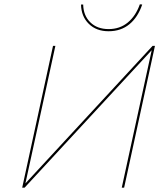

<svg xmlns="http://www.w3.org/2000/svg" viewBox="-20 -871 768 891"><path d="M556 0H545L684 -638L94 0H83L226 -658H237L98 -20L688 -658H699ZM356 -850H366Q367 -799 399 -767.5Q431 -736 484 -736Q536 -736 573 -766.5Q610 -797 629 -851L640 -850Q620 -791 580.5 -758.5Q541 -726 484 -726Q427 -726 392 -760.5Q357 -795 356 -850Z"/></svg>

Font: Ysabeau Hairline
Style: Italic
Weight: 100
Italic angle: -12°
Designer: Christian Thalmann (Catharsis Fonts)
Version: Version 0.003